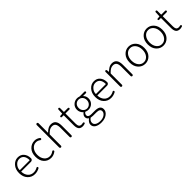

<svg xmlns="http://www.w3.org/2000/svg" viewBox="356 -2496 4454 4454"><g transform="rotate(-45 2583.5 -269.0)"><path d="M303.7 12.7Q198.2 12.7 127 -63Q55.7 -138.7 55.7 -265.6Q55.7 -390.6 125.5 -468.8Q195.3 -546.9 290 -546.9Q383.8 -546.9 437.5 -485.4Q496.1 -419.9 496.1 -312.5Q496.1 -290 478.5 -273.4Q460.9 -256.8 435.5 -256.8H122.1Q115.2 -256.8 115.2 -250Q119.1 -154.3 172.4 -95.2Q225.6 -36.1 309.6 -36.1Q375 -36.1 431.6 -69.3Q439.5 -74.2 449.2 -71.8Q459 -69.3 462.9 -60.5Q467.8 -51.8 464.8 -41.5Q461.9 -31.2 453.1 -26.4Q382.8 12.7 303.7 12.7ZM115.2 -308.6Q115.2 -302.7 122.1 -302.7H435.5Q443.4 -302.7 443.4 -309.6Q443.4 -310.5 443.4 -310.5Q441.4 -401.4 401.4 -449.2Q361.3 -497.1 291 -497.1Q224.6 -497.1 174.8 -446.3Q115.2 -385.7 115.2 -308.6Z M836.9 12.7Q729.5 12.7 661.1 -62Q592.8 -136.7 592.8 -265.6Q592.8 -394.5 664.6 -470.7Q736.3 -546.9 839.8 -546.9Q914.1 -546.9 976.6 -499Q984.4 -492.2 985.4 -481.4Q986.3 -470.7 979.5 -461.9Q972.7 -454.1 962.4 -453.1Q952.1 -452.1 943.4 -459Q895.5 -496.1 840.8 -496.1Q760.7 -496.1 707.5 -431.6Q654.3 -367.2 654.3 -265.6Q654.3 -164.1 705.6 -100.6Q756.8 -37.1 839.8 -37.1Q901.4 -37.1 960 -81.1Q967.8 -86.9 977.5 -85.4Q987.3 -84 993.2 -76.2Q998 -69.3 998 -60.5Q998 -47.9 988.3 -41Q917 12.7 836.9 12.7Z M1134.8 -29.3V-765.6Q1134.8 -778.3 1143.6 -786.6Q1152.3 -794.9 1164.1 -794.9Q1175.8 -794.9 1184.6 -786.6Q1193.4 -778.3 1193.4 -765.6V-567.4L1192.4 -458Q1192.4 -456.1 1194.3 -455.6Q1196.3 -455.1 1197.3 -456.1Q1242.2 -500 1283.7 -523.4Q1325.2 -546.9 1374 -546.9Q1457 -546.9 1496.6 -495.6Q1536.1 -444.3 1536.1 -340.8V-29.3Q1536.1 -16.6 1527.8 -8.3Q1519.5 0 1507.3 0Q1495.1 0 1486.8 -8.3Q1478.5 -16.6 1478.5 -29.3V-333Q1478.5 -417 1450.2 -456.1Q1421.9 -495.1 1361.3 -495.1Q1318.4 -495.1 1281.7 -473.6Q1245.1 -452.1 1198.2 -404.3Q1193.4 -399.4 1193.4 -391.6V-29.3Q1193.4 -16.6 1184.6 -8.3Q1175.8 0 1164.1 0Q1152.3 0 1143.6 -8.3Q1134.8 -16.6 1134.8 -29.3Z M1874 12.7Q1799.8 12.7 1768.6 -29.8Q1737.3 -72.3 1737.3 -152.3V-476.6Q1737.3 -484.4 1729.5 -484.4H1675.8Q1667 -484.4 1660.6 -490.7Q1654.3 -497.1 1654.3 -506.3Q1654.3 -515.6 1660.6 -522Q1667 -528.3 1675.8 -529.3L1731.4 -532.2Q1739.3 -533.2 1739.3 -540L1745.1 -662.1Q1745.1 -672.9 1752.4 -679.7Q1759.8 -686.5 1770 -686.5Q1780.3 -686.5 1787.6 -679.7Q1794.9 -672.9 1794.9 -662.1V-540Q1794.9 -533.2 1802.7 -533.2H1923.8Q1933.6 -533.2 1940.9 -525.9Q1948.2 -518.6 1948.2 -508.3Q1948.2 -498 1940.9 -491.2Q1933.6 -484.4 1923.8 -484.4H1802.7Q1794.9 -484.4 1794.9 -476.6V-148.4Q1794.9 -93.8 1814.5 -65.4Q1834 -37.1 1883.8 -37.1Q1902.3 -37.1 1926.8 -43.9Q1936.5 -46.9 1944.8 -42.5Q1953.1 -38.1 1956.1 -29.3Q1957 -25.4 1957 -22.5Q1957 -16.6 1954.1 -11.7Q1950.2 -2.9 1940.4 0Q1899.4 12.7 1874 12.7Z M2241.2 256.8Q2140.6 256.8 2080.6 217.8Q2020.5 178.7 2020.5 111.3Q2020.5 77.1 2041.5 43.9Q2062.5 10.7 2098.6 -14.6Q2100.6 -15.6 2100.6 -18.6Q2100.6 -19.5 2100.1 -20.5Q2099.6 -21.5 2098.6 -22.5Q2052.7 -50.8 2052.7 -106.4Q2052.7 -161.1 2110.4 -205.1Q2112.3 -206.1 2112.3 -208Q2112.3 -210 2110.4 -210.9Q2082 -234.4 2063 -272.5Q2043.9 -310.5 2043.9 -354.5Q2043.9 -436.5 2099.6 -490.2Q2155.3 -543.9 2234.4 -543.9Q2267.6 -543.9 2298.8 -532.2Q2306.6 -530.3 2313.5 -530.3H2463.9Q2473.6 -530.3 2481 -522.9Q2488.3 -515.6 2488.3 -505.9Q2488.3 -496.1 2481 -488.8Q2473.6 -481.4 2463.9 -481.4H2375Q2373 -481.4 2372.6 -480Q2372.1 -478.5 2373 -476.6Q2422.9 -428.7 2422.9 -353.5Q2422.9 -272.5 2368.7 -219.2Q2314.5 -166 2234.4 -166Q2191.4 -166 2155.3 -184.6Q2148.4 -187.5 2143.6 -183.6Q2106.4 -152.3 2106.4 -114.3Q2106.4 -46.9 2207 -46.9H2318.4Q2410.2 -46.9 2453.6 -17.1Q2497.1 12.7 2497.1 76.2Q2497.1 149.4 2425.3 203.1Q2353.5 256.8 2241.2 256.8ZM2234.4 -210Q2289.1 -210 2328.1 -250.5Q2367.2 -291 2367.2 -354.5Q2367.2 -418.9 2329.1 -458Q2291 -497.1 2234.4 -497.1Q2178.7 -497.1 2140.1 -458Q2101.6 -418.9 2101.6 -354.5Q2101.6 -291 2140.6 -250.5Q2179.7 -210 2234.4 -210ZM2248 212.9Q2331.1 212.9 2384.8 173.8Q2438.5 134.8 2438.5 84Q2438.5 43 2408.7 24.4Q2378.9 5.9 2317.4 5.9H2209Q2185.5 5.9 2149.4 -1Q2147.5 -2 2145.5 -2Q2139.6 -2 2135.7 1Q2076.2 45.9 2076.2 104.5Q2076.2 153.3 2121.6 183.1Q2167 212.9 2248 212.9Z M2801.8 12.7Q2696.3 12.7 2625 -63Q2553.7 -138.7 2553.7 -265.6Q2553.7 -390.6 2623.5 -468.8Q2693.4 -546.9 2788.1 -546.9Q2881.8 -546.9 2935.5 -485.4Q2994.1 -419.9 2994.1 -312.5Q2994.1 -290 2976.6 -273.4Q2959 -256.8 2933.6 -256.8H2620.1Q2613.3 -256.8 2613.3 -250Q2617.2 -154.3 2670.4 -95.2Q2723.6 -36.1 2807.6 -36.1Q2873 -36.1 2929.7 -69.3Q2937.5 -74.2 2947.3 -71.8Q2957 -69.3 2960.9 -60.5Q2965.8 -51.8 2962.9 -41.5Q2960 -31.2 2951.2 -26.4Q2880.9 12.7 2801.8 12.7ZM2613.3 -308.6Q2613.3 -302.7 2620.1 -302.7H2933.6Q2941.4 -302.7 2941.4 -309.6Q2941.4 -310.5 2941.4 -310.5Q2939.5 -401.4 2899.4 -449.2Q2859.4 -497.1 2789.1 -497.1Q2722.7 -497.1 2672.9 -446.3Q2613.3 -385.7 2613.3 -308.6Z M3134.8 -29.3V-508.8Q3134.8 -518.6 3142.1 -525.9Q3149.4 -533.2 3159.2 -533.2Q3168.9 -533.2 3176.8 -526.4Q3184.6 -519.5 3185.5 -508.8L3190.4 -453.1Q3190.4 -452.1 3191.4 -452.1Q3192.4 -452.1 3192.4 -453.1Q3239.3 -498 3281.7 -522.5Q3324.2 -546.9 3374 -546.9Q3457 -546.9 3496.6 -495.6Q3536.1 -444.3 3536.1 -340.8V-29.3Q3536.1 -16.6 3527.8 -8.3Q3519.5 0 3507.3 0Q3495.1 0 3486.8 -8.3Q3478.5 -16.6 3478.5 -29.3V-333Q3478.5 -417 3450.2 -456.1Q3421.9 -495.1 3361.3 -495.1Q3318.4 -495.1 3281.7 -473.6Q3245.1 -452.1 3198.2 -404.3Q3193.4 -399.4 3193.4 -391.6V-29.3Q3193.4 -16.6 3184.6 -8.3Q3175.8 0 3164.1 0Q3152.3 0 3143.6 -8.3Q3134.8 -16.6 3134.8 -29.3Z M3683.6 -265.6Q3683.6 -394.5 3753.9 -470.7Q3824.2 -546.9 3925.3 -546.9Q4026.4 -546.9 4096.2 -470.7Q4166 -394.5 4166 -265.6Q4166 -137.7 4096.2 -62.5Q4026.4 12.7 3925.3 12.7Q3824.2 12.7 3753.9 -62.5Q3683.6 -137.7 3683.6 -265.6ZM3795.9 -101.1Q3846.7 -37.1 3925.3 -37.1Q4003.9 -37.1 4054.7 -101.1Q4105.5 -165 4105.5 -266.1Q4105.5 -367.2 4054.7 -431.6Q4003.9 -496.1 3925.3 -496.1Q3846.7 -496.1 3795.9 -431.6Q3745.1 -367.2 3745.1 -266.1Q3745.1 -165 3795.9 -101.1Z M4277.3 -265.6Q4277.3 -394.5 4347.7 -470.7Q4418 -546.9 4519 -546.9Q4620.1 -546.9 4689.9 -470.7Q4759.8 -394.5 4759.8 -265.6Q4759.8 -137.7 4689.9 -62.5Q4620.1 12.7 4519 12.7Q4418 12.7 4347.7 -62.5Q4277.3 -137.7 4277.3 -265.6ZM4389.6 -101.1Q4440.4 -37.1 4519 -37.1Q4597.7 -37.1 4648.4 -101.1Q4699.2 -165 4699.2 -266.1Q4699.2 -367.2 4648.4 -431.6Q4597.7 -496.1 4519 -496.1Q4440.4 -496.1 4389.6 -431.6Q4338.9 -367.2 4338.9 -266.1Q4338.9 -165 4389.6 -101.1Z M5065.4 12.7Q4991.2 12.7 4960 -29.8Q4928.7 -72.3 4928.7 -152.3V-476.6Q4928.7 -484.4 4920.9 -484.4H4867.2Q4858.4 -484.4 4852.1 -490.7Q4845.7 -497.1 4845.7 -506.3Q4845.7 -515.6 4852.1 -522Q4858.4 -528.3 4867.2 -529.3L4922.9 -532.2Q4930.7 -533.2 4930.7 -540L4936.5 -662.1Q4936.5 -672.9 4943.8 -679.7Q4951.2 -686.5 4961.4 -686.5Q4971.7 -686.5 4979 -679.7Q4986.3 -672.9 4986.3 -662.1V-540Q4986.3 -533.2 4994.1 -533.2H5115.2Q5125 -533.2 5132.3 -525.9Q5139.6 -518.6 5139.6 -508.3Q5139.6 -498 5132.3 -491.2Q5125 -484.4 5115.2 -484.4H4994.1Q4986.3 -484.4 4986.3 -476.6V-148.4Q4986.3 -93.8 5005.9 -65.4Q5025.4 -37.1 5075.2 -37.1Q5093.8 -37.1 5118.2 -43.9Q5127.9 -46.9 5136.2 -42.5Q5144.5 -38.1 5147.5 -29.3Q5148.4 -25.4 5148.4 -22.5Q5148.4 -16.6 5145.5 -11.7Q5141.6 -2.9 5131.8 0Q5090.8 12.7 5065.4 12.7Z"/></g></svg>

Font: Gen Jyuu Gothic Light
Style: Regular
Weight: 200
Designer: [Source Han Sans]
Ryoko NISHIZUKA  (kana & ideographs); Paul D. Hunt (Latin, Greek & Cyrillic); Wenlong ZHANG  (bopomofo
Version: Version 1.002.20150607